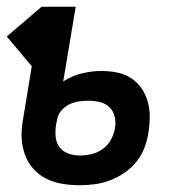

<svg xmlns="http://www.w3.org/2000/svg" viewBox="-28 -540 548 568"><path d="M206 8Q180 8 154.5 3.5Q129 -1 107.5 -12Q86 -23 69.5 -42Q53 -61 45 -84.5Q37 -108 36 -134Q35 -160 40 -186L66 -344L-8 -432L95 -520H196L159 -299Q185 -316 214.5 -323Q244 -330 272 -330Q296 -330 318.5 -325.5Q341 -321 359.5 -309Q378 -297 390.5 -279Q403 -261 409 -239.5Q415 -218 415 -195Q415 -172 411 -148Q408 -126 399.5 -103.5Q391 -81 376 -62Q361 -43 340.5 -29Q320 -15 297.5 -6.5Q275 2 252 5Q229 8 206 8ZM208 -80Q225 -80 242.5 -84Q260 -88 275.5 -99Q291 -110 300 -126.5Q309 -143 312 -160Q315 -177 311.5 -194Q308 -211 296 -222.5Q284 -234 267.5 -238Q251 -242 234 -242Q220 -242 205.5 -240Q191 -238 177.5 -231.5Q164 -225 153.5 -213Q143 -201 141 -186L138 -172Q135 -154 136.5 -136.5Q138 -119 147.5 -105.5Q157 -92 173.5 -86Q190 -80 208 -80Z"/></svg>

Font: Iosevka Curly Slab Semibold
Style: Italic
Weight: 600
Italic angle: -9°
Monospace: yes
Designer: Belleve Invis
Foundry: Belleve Invis
Version: Version 22.1.2; ttfautohint (v1.8.4)